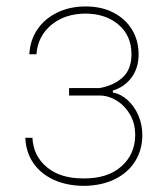

<svg xmlns="http://www.w3.org/2000/svg" viewBox="-20 -573 524 604"><path d="M59.6 -139.6H82Q85 -82 127.9 -46.6Q170.9 -11.2 243.2 -11.7Q318.4 -11.2 361.6 -49.3Q404.8 -87.4 405.3 -147.5Q405.3 -184.6 389.4 -212.2Q373.5 -239.7 348.6 -255.6Q323.7 -271.5 295.9 -272.5H197.3V-295.9H293Q338.4 -304.2 366 -329.6Q393.6 -355 393.6 -402.3Q393.6 -460.4 353.3 -495.1Q313 -529.8 249 -530.3Q183.1 -529.8 140.9 -494.1Q98.6 -458.5 94.7 -402.3H72.3Q74.7 -447.3 98.1 -481.2Q121.6 -515.1 160.9 -533.9Q200.2 -552.7 249 -552.7Q299.8 -552.7 337.2 -533.2Q374.5 -513.7 395.3 -479.7Q416 -445.8 416 -402.3Q416 -358.9 393.8 -329.1Q371.6 -299.3 335 -288.1V-282.2Q360.4 -277.3 381.3 -258.3Q402.3 -239.3 415 -210.7Q427.7 -182.1 427.7 -147.5Q427.7 -102.1 405.3 -65.9Q382.8 -29.8 341.3 -9.3Q299.8 11.2 243.2 11.7Q189.5 11.2 148.7 -7.6Q107.9 -26.4 84.7 -60.3Q61.5 -94.2 59.6 -139.6Z"/></svg>

Font: Inter Tight Thin
Style: Regular
Weight: 250
Designer: Rasmus Andersson
Foundry: rsms
Version: Version 3.004